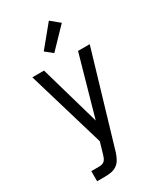

<svg xmlns="http://www.w3.org/2000/svg" viewBox="-239 -852 978 1153"><g transform="rotate(-30 250.0 -275.0)"><path d="M76 215V145H129Q139 145 150 142.5Q161 140 168.5 132Q176 124 180 114Q184 104 187 94L210 15L51 -520H132L251 -105L368 -520H449L262 113Q261 116 260.5 118Q260 120 259 123Q252 144 241.5 163.5Q231 183 213 195.5Q195 208 173 211.5Q151 215 129 215ZM238 -580 188 -620 307 -765 368 -715Z"/></g></svg>

Font: Iosevka Algr
Style: Regular
Weight: 400
Monospace: yes
Designer: Belleve Invis
Foundry: Belleve Invis
Version: Version 26.0.2; ttfautohint (v1.8.3)